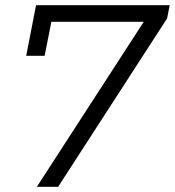

<svg xmlns="http://www.w3.org/2000/svg" viewBox="-20 -720 674 740"><path d="M634 -700 624 -649 204 0H122L534 -636H178L152 -505H81L119 -700Z"/></svg>

Font: Montserrat Alternates
Style: Italic
Weight: 400
Italic angle: -11.3°
Designer: Julieta Ulanovsky
Foundry: Julieta Ulanovsky
Version: Version 7.200